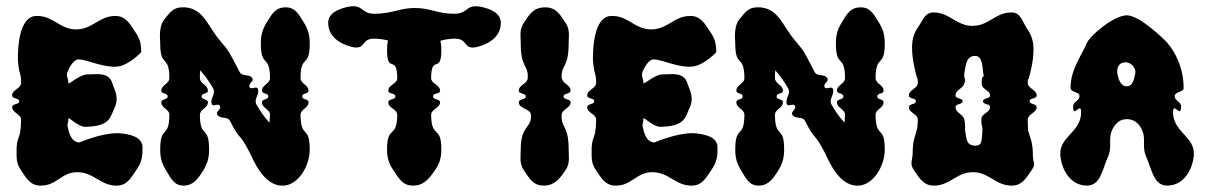

<svg xmlns="http://www.w3.org/2000/svg" viewBox="-20 -581 3791 601"><path d="M43 -166C38 -145 34 -147 32 -120V-113C32 -108 31.9 -103.3 31.9 -98.8C31.9 -80.6 33.2 -65.6 46 -48C62 -23 76 0 106 0H108C158 0 172 -42 222 -42C274 -42 294 0 344 0H346C376 0 390 -23 406 -48C422 -70 426 -88 426 -113V-120C426 -153 386 -161 354 -164H345C295 -164 229 -135 228 -135C203 -137 196 -163 191 -189C193 -202 194 -199 194 -210C194 -211 195 -211 195 -211C199 -211 226 -184 247 -184H248C278 -185 314 -188 328 -219C340 -247 345 -254 345 -272C345 -289 340 -297 330 -325C322 -345 303 -349 283 -349C273 -349 262 -348 252 -348C230 -347 200 -320 195 -320C195 -320 194 -320 194 -321C194 -333.2 189.4 -339.6 189.4 -347.2C189.4 -349.6 189.8 -352.1 191 -355C198 -374 212 -394 224 -395H226C226.5 -395 226.9 -395 227.4 -395C248.9 -395 291 -374 335 -372C340 -372 345 -372 350 -373C382 -377 422 -416 422 -418C422 -443 418 -461 402 -483C386 -508 372 -531 342 -531H340C290 -531 270 -489 218 -489C168 -489 146 -531 98 -531H94C38 -531 36 -425 36 -400V-393C37 -381 38 -371 40 -361C44 -343 46 -344 46 -322C46 -303 18 -301 18 -282C18 -271 40 -275 40 -264C40 -253 18 -257 18 -246C18 -227 46 -225 46 -206C46 -192 45 -179 43 -166Z M949.5 -113C949.5 -191 921.5 -145 920.7 -221C920.7 -240 945.8 -242 945.8 -261C945.8 -272 926 -268 926 -279C926 -291 945.8 -286 945.8 -297C945.8 -316 920.7 -318 920.7 -337C921.5 -413 949.5 -367 949.5 -445C949.5 -470 945 -488 931.5 -510C915.2 -536 904.5 -558 874.8 -558C841.5 -558 831.5 -538 814.5 -510C801 -488 796.5 -470 796.5 -445C796.5 -367 824.3 -413 825.2 -337C825.2 -318 800 -316 800 -297C800 -286 819.8 -291 819.8 -279C819.8 -268 800 -272 800 -261C800 -242 825.2 -240 825.2 -221C824.3 -212 824.3 -204 823.5 -197C809 -213 795.5 -231 782 -255C781.2 -258 780.2 -261 780.2 -264C780.2 -274 788.3 -285 788.3 -295C788.3 -318.9 766.8 -297.2 761.3 -308C756 -319 774.8 -326 770.3 -335C761.3 -352 738.8 -339 729.8 -356C695.7 -422 697.5 -420 668.7 -454C630 -499 618.2 -553 559.8 -558H550.8C524.7 -558 514.8 -546 494 -520C482.3 -505 480.5 -484 480.5 -464C480.5 -458 481.5 -451 481.5 -445C481.5 -367 509.3 -413 510.2 -337C510.2 -318 485 -316 485 -297C485 -286 504.8 -291 504.8 -279C504.8 -268 485 -272 485 -261C485 -242 510.2 -240 510.2 -221C509.3 -145 481.5 -191 481.5 -113C481.5 -88 486 -70 499.5 -48C515.7 -22 524.7 0 555.2 0C585 0 600.2 -22 616.5 -48C630 -70 634.5 -88 634.5 -113C634.5 -191 606.5 -145 605.7 -221C605.7 -240 630.8 -242 630.8 -261C630.8 -272 611 -268 611 -279C611 -291 630.8 -286 630.8 -297C630.8 -316 605.7 -318 605.7 -337C605.7 -345 605.7 -353 606.5 -361C621 -345 634.5 -327 648 -303C648.8 -300 649.8 -297 649.8 -294C649.8 -284 641.7 -273 641.7 -263C641.7 -238.8 662.3 -261.9 668.7 -249C674 -240 655.2 -232 659.7 -223C668.7 -206 691.2 -219 700.2 -202C733.5 -136 726.2 -172 761.3 -104C772.2 -83 803.7 0 863 0H870.2C915 -4.7 949.5 -61.7 949.5 -113Z M1329.5 -337C1330.5 -413 1361.5 -347 1361.5 -425C1361.5 -435.4 1360.6 -444.6 1358.5 -453.4C1372 -457.2 1386.6 -460 1404.5 -460C1441.4 -460 1431.3 -432.2 1460.2 -432.2C1464.2 -432.2 1468.6 -432.8 1473.5 -434C1512.6 -444 1547.7 -467 1547.7 -509.9C1547.7 -540.2 1514.2 -554.2 1483.5 -560C1478.4 -561 1473.7 -561.4 1469.4 -561.4C1437.7 -561.4 1442.3 -538.9 1404.5 -538C1403.1 -538 1401.8 -538 1400.4 -538C1349.4 -538 1327.2 -556 1278.5 -556C1231.7 -556 1205.8 -538 1154.6 -538C1153.3 -538 1151.9 -538 1150.5 -538C1112.7 -538.9 1117.3 -561.4 1085.6 -561.4C1081.3 -561.4 1076.6 -561 1071.5 -560C1040.8 -554.2 1007.3 -540.2 1007.3 -509.9C1007.3 -467 1042.4 -444 1081.5 -434C1086.4 -432.8 1090.8 -432.2 1094.8 -432.2C1123.7 -432.2 1113.6 -460 1150.5 -460C1167.3 -460 1181.5 -457.5 1194.6 -454.1C1192.4 -445.1 1191.5 -435.7 1191.5 -425C1191.5 -347 1222.5 -413 1223.5 -337C1223.5 -318 1195.5 -316 1195.5 -297C1195.5 -286 1217.5 -291 1217.5 -279C1217.5 -268 1195.5 -272 1195.5 -261C1195.5 -242 1223.5 -240 1223.5 -221C1222.5 -145 1191.5 -191 1191.5 -113C1191.5 -88 1196.5 -70 1211.5 -48C1229.5 -22 1239.5 0 1273.5 0C1306.5 0 1323.5 -22 1341.5 -48C1356.5 -70 1361.5 -88 1361.5 -113C1361.5 -191 1330.5 -145 1329.5 -221C1329.5 -240 1357.5 -242 1357.5 -261C1357.5 -272 1335.5 -268 1335.5 -279C1335.5 -291 1357.5 -286 1357.5 -297C1357.5 -316 1329.5 -318 1329.5 -337Z M1766 -297C1766 -317.7 1737.9 -317.7 1737.9 -341.9C1737.9 -379.1 1760 -370.1 1760 -445C1760 -455 1760.8 -463.9 1760.8 -472.3C1760.8 -485 1759 -496.8 1750 -510C1733 -536 1720 -558 1687 -558C1650 -558 1638 -537 1620 -510C1611 -496.8 1609.2 -485 1609.2 -472.3C1609.2 -463.9 1610 -455 1610 -445C1610 -370.1 1632.1 -379.1 1632.1 -341.9C1632.1 -340.4 1632.1 -338.7 1632 -337C1631 -318 1604 -316 1604 -297C1604 -286 1626 -290 1626 -279C1626 -268 1604 -272 1604 -261C1604 -239 1641 -242 1642 -221C1642.1 -219.7 1642.1 -218.5 1642.1 -217.4C1642.1 -177.7 1610 -188.8 1610 -113C1610 -103 1609.2 -94.1 1609.2 -85.7C1609.2 -73 1611 -61.2 1620 -48C1637 -23 1648 0 1682 0C1715 0 1732 -21 1750 -48C1759 -61.2 1760.8 -73 1760.8 -85.7C1760.8 -94.1 1760 -103 1760 -113C1760 -187.9 1737.9 -178.9 1737.9 -216.1C1737.9 -217.6 1737.9 -219.3 1738 -221C1739 -240 1766 -242 1766 -261C1766 -272 1744 -268 1744 -279C1744 -290 1766 -286 1766 -297Z M1843 -166C1838 -145 1834 -147 1832 -120V-113C1832 -108 1831.9 -103.3 1831.9 -98.8C1831.9 -80.6 1833.2 -65.6 1846 -48C1862 -23 1876 0 1906 0H1908C1958 0 1972 -42 2022 -42C2074 -42 2094 0 2144 0H2146C2176 0 2190 -23 2206 -48C2222 -70 2226 -88 2226 -113V-120C2226 -153 2186 -161 2154 -164H2145C2095 -164 2029 -135 2028 -135C2003 -137 1996 -163 1991 -189C1993 -202 1994 -199 1994 -210C1994 -211 1995 -211 1995 -211C1999 -211 2026 -184 2047 -184H2048C2078 -185 2114 -188 2128 -219C2140 -247 2145 -254 2145 -272C2145 -289 2140 -297 2130 -325C2122 -345 2103 -349 2083 -349C2073 -349 2062 -348 2052 -348C2030 -347 2000 -320 1995 -320C1995 -320 1994 -320 1994 -321C1994 -333.2 1989.4 -339.6 1989.4 -347.2C1989.4 -349.6 1989.8 -352.1 1991 -355C1998 -374 2012 -394 2024 -395H2026C2026.5 -395 2026.9 -395 2027.4 -395C2048.9 -395 2091 -374 2135 -372C2140 -372 2145 -372 2150 -373C2182 -377 2222 -416 2222 -418C2222 -443 2218 -461 2202 -483C2186 -508 2172 -531 2142 -531H2140C2090 -531 2070 -489 2018 -489C1968 -489 1946 -531 1898 -531H1894C1838 -531 1836 -425 1836 -400V-393C1837 -381 1838 -371 1840 -361C1844 -343 1846 -344 1846 -322C1846 -303 1818 -301 1818 -282C1818 -271 1840 -275 1840 -264C1840 -253 1818 -257 1818 -246C1818 -227 1846 -225 1846 -206C1846 -192 1845 -179 1843 -166Z M2749.5 -113C2749.5 -191 2721.5 -145 2720.7 -221C2720.7 -240 2745.8 -242 2745.8 -261C2745.8 -272 2726 -268 2726 -279C2726 -291 2745.8 -286 2745.8 -297C2745.8 -316 2720.7 -318 2720.7 -337C2721.5 -413 2749.5 -367 2749.5 -445C2749.5 -470 2745 -488 2731.5 -510C2715.2 -536 2704.5 -558 2674.8 -558C2641.5 -558 2631.5 -538 2614.5 -510C2601 -488 2596.5 -470 2596.5 -445C2596.5 -367 2624.3 -413 2625.2 -337C2625.2 -318 2600 -316 2600 -297C2600 -286 2619.8 -291 2619.8 -279C2619.8 -268 2600 -272 2600 -261C2600 -242 2625.2 -240 2625.2 -221C2624.3 -212 2624.3 -204 2623.5 -197C2609 -213 2595.5 -231 2582 -255C2581.2 -258 2580.2 -261 2580.2 -264C2580.2 -274 2588.3 -285 2588.3 -295C2588.3 -318.9 2566.8 -297.2 2561.3 -308C2556 -319 2574.8 -326 2570.3 -335C2561.3 -352 2538.8 -339 2529.8 -356C2495.7 -422 2497.5 -420 2468.7 -454C2430 -499 2418.2 -553 2359.8 -558H2350.8C2324.7 -558 2314.8 -546 2294 -520C2282.3 -505 2280.5 -484 2280.5 -464C2280.5 -458 2281.5 -451 2281.5 -445C2281.5 -367 2309.3 -413 2310.2 -337C2310.2 -318 2285 -316 2285 -297C2285 -286 2304.8 -291 2304.8 -279C2304.8 -268 2285 -272 2285 -261C2285 -242 2310.2 -240 2310.2 -221C2309.3 -145 2281.5 -191 2281.5 -113C2281.5 -88 2286 -70 2299.5 -48C2315.7 -22 2324.7 0 2355.2 0C2385 0 2400.2 -22 2416.5 -48C2430 -70 2434.5 -88 2434.5 -113C2434.5 -191 2406.5 -145 2405.7 -221C2405.7 -240 2430.8 -242 2430.8 -261C2430.8 -272 2411 -268 2411 -279C2411 -291 2430.8 -286 2430.8 -297C2430.8 -316 2405.7 -318 2405.7 -337C2405.7 -345 2405.7 -353 2406.5 -361C2421 -345 2434.5 -327 2448 -303C2448.8 -300 2449.8 -297 2449.8 -294C2449.8 -284 2441.7 -273 2441.7 -263C2441.7 -238.8 2462.3 -261.9 2468.7 -249C2474 -240 2455.2 -232 2459.7 -223C2468.7 -206 2491.2 -219 2500.2 -202C2533.5 -136 2526.2 -172 2561.3 -104C2572.2 -83 2603.7 0 2663 0H2670.2C2715 -4.7 2749.5 -61.7 2749.5 -113Z M2998 -343V-348C3003 -374 3003 -404 3030 -406H3032C3055 -406 3055 -374 3058 -350C3058 -350 3060 -346 3059 -344C3057 -337 3053 -342 3053 -327V-317C3055 -300 3079 -299 3079 -282C3079 -271 3057 -275 3057 -264C3057 -253 3079 -257 3079 -246C3079 -228 3054 -227 3052 -210V-200C3052 -193 3054 -188 3055 -181V-168C3052 -144 3056 -125 3033 -125H3031C3004 -127 3006 -146 3001 -172V-177V-186C3001 -192 3000 -198 2999 -205C2996 -224 2971 -227 2971 -246C2971 -257 2993 -253 2993 -264C2993 -275 2971 -271 2971 -282C2971 -301 2996 -303 2999 -322C3000 -329 3001 -320 3001 -326C3001 -336 2999 -335 2998 -343ZM3202 -342C3208 -365 3214 -389 3215 -419V-426C3215 -451 3210 -469 3195 -491C3180 -514 3175 -541 3148 -542H3145C3096 -542 3075 -500 3024 -500C2974 -500 2952 -542 2903 -542H2900C2875 -541 2869 -518 2855 -498C2840 -476 2835 -458 2835 -433V-426C2836 -395 2842 -370 2848 -346C2851 -332 2853 -339 2853 -322C2853 -303 2825 -301 2825 -282C2825 -271 2847 -275 2847 -264C2847 -253 2825 -257 2825 -246C2825 -227 2853 -225 2853 -206C2853 -197 2852 -188 2851 -179C2845 -155 2838 -144 2837 -111V-104C2837 -89.1 2833.1 -79.9 2833.1 -70.3C2833.1 -63.7 2834.9 -56.9 2841 -48C2858 -23 2871 -1 2901 0H2904C2953 0 2975 -42 3025 -42C3076 -42 3097 0 3146 0H3149C3179 -1 3192 -23 3209 -48C3215.1 -56.9 3216.9 -62.4 3216.9 -67.4C3216.9 -74.8 3213 -81.1 3213 -96V-103C3212 -137 3205 -148 3198 -173C3198 -182 3197 -196 3197 -206C3197 -225 3225 -227 3225 -246C3225 -257 3203 -253 3203 -264C3203 -275 3225 -271 3225 -282C3225 -301 3197 -303 3197 -322C3197 -339 3200 -328 3202 -342Z M3504 -386C3519 -386 3534 -370 3534 -357V-353C3530 -333 3526 -311 3507 -311C3487 -311 3481 -333 3477 -353V-357C3477 -370 3482 -386 3504 -386ZM3508 -533C3507.7 -533 3507.4 -533 3507.1 -533C3465.9 -533 3391.9 -468.8 3383 -448C3368 -411 3331 -365 3331 -306C3331 -291 3359 -295 3359 -280C3359 -265 3339 -263 3339 -248C3339 -208 3364 -265 3364 -230C3364 -226 3364 -221 3363 -216C3354 -166 3299 -150 3299 -101V-96C3303 -47 3332 -1 3381 0H3382C3426 0 3430 -51 3449 -92C3454 -104 3455 -115 3455 -126V-141C3455 -153 3456 -165 3463 -178C3473 -196 3486 -208 3507 -208C3528 -208 3543 -197 3553 -178C3560 -165 3561 -153 3561 -141V-126C3561 -115 3562 -104 3567 -92C3586 -51 3590 0 3634 0H3635C3684 -1 3713 -47 3717 -96V-101C3717 -150 3662 -166 3653 -216C3652 -221 3652 -226 3652 -230C3652 -265 3677 -208 3677 -248C3677 -263 3657 -265 3657 -280C3657 -295 3685 -291 3685 -306C3685 -365 3661 -416 3633 -448C3625 -457 3549 -532 3508 -533Z"/></svg>

Font: Chromatic Etruscan
Style: Regular
Weight: 400
Version: Version 000.910